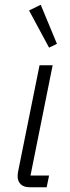

<svg xmlns="http://www.w3.org/2000/svg" viewBox="-20 -786 293 806"><path d="M176 0H105Q80 0 67 -12.5Q54 -25 54 -46Q54 -51 54.5 -55.5Q55 -60 56 -66L146 -512H201L108 -49H186ZM186 -586 102 -742 151 -766 219 -602Z"/></svg>

Font: IBM Plex Sans Light
Style: Italic
Weight: 300
Italic angle: -11.31°
Designer: Mike Abbink, Paul van der Laan, Pieter van Rosmalen
Foundry: Bold Monday
Version: Version 3.201